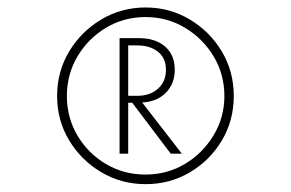

<svg xmlns="http://www.w3.org/2000/svg" viewBox="-20 -866 760 501"><path d="M360 -385.5Q296.5 -385.5 244 -416.8Q191.5 -448 160.2 -500.2Q129 -552.5 129 -615.5Q129 -679 160.2 -731.2Q191.5 -783.5 244 -815Q296.5 -846.5 360 -846.5Q423 -846.5 475.2 -815.2Q527.5 -784 558.8 -731.8Q590 -679.5 590 -615.5Q590 -551.5 558.8 -499.2Q527.5 -447 475.2 -416.2Q423 -385.5 360 -385.5ZM359.5 -410.5Q416 -410.5 462.5 -438.2Q509 -466 537.2 -512.8Q565.5 -559.5 565.5 -615.5Q565.5 -672 537.5 -718.8Q509.5 -765.5 462.8 -793.5Q416 -821.5 360 -821.5Q303 -821.5 256.5 -793.5Q210 -765.5 182.2 -718.8Q154.5 -672 154.5 -615.5Q154.5 -559 182.2 -512.2Q210 -465.5 256.5 -438Q303 -410.5 359.5 -410.5ZM292 -465V-766.5H342.5Q385.5 -766.5 410.8 -744.5Q436 -722.5 436 -684Q436 -647.5 412.8 -624Q389.5 -600.5 351 -598.5L454.5 -465H425.5L325 -598H314.5V-465ZM314.5 -616H338Q371.5 -616 392.2 -634.5Q413 -653 413 -684Q413 -714.5 392.2 -731Q371.5 -747.5 338 -747.5H314.5Z"/></svg>

Font: Spartan Thin ExtraLight
Style: Regular
Weight: 250
Version: Version 1.004